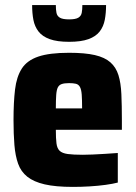

<svg xmlns="http://www.w3.org/2000/svg" viewBox="-20 -725 534 753"><path d="M266 8Q198 8 155 -2Q112 -12 87 -32Q62 -52 51 -83Q40 -114 36.5 -156.5Q33 -199 33 -254Q33 -324 39 -374Q45 -424 65.5 -456Q86 -488 130 -503Q174 -518 251 -518Q313 -518 352 -509Q391 -500 413 -480.5Q435 -461 444.5 -430.5Q454 -400 456 -356Q458 -312 458 -254V-216H199Q199 -182 201.5 -162.5Q204 -143 214 -133.5Q224 -124 245.5 -121Q267 -118 305 -118Q322 -118 343.5 -119Q365 -120 390.5 -121.5Q416 -123 442 -125V-9Q423 -4 394 0Q365 4 331.5 6Q298 8 266 8ZM302 -286V-300Q302 -334 300.5 -354Q299 -374 293.5 -384Q288 -394 277.5 -396.5Q267 -399 251 -399Q233 -399 222.5 -395.5Q212 -392 207 -382.5Q202 -373 200.5 -353Q199 -333 199 -300H316ZM251 -561Q204 -561 175 -571.5Q146 -582 131 -601.5Q116 -621 111 -647Q106 -673 106 -705H199Q199 -687 201.5 -674.5Q204 -662 215 -655.5Q226 -649 251 -649Q276 -649 287 -655.5Q298 -662 300.5 -674.5Q303 -687 303 -705H396Q396 -674 391 -647.5Q386 -621 371 -601.5Q356 -582 327 -571.5Q298 -561 251 -561Z"/></svg>

Font: Saira SemiCondensed ExtraBold
Style: Regular
Weight: 800
Width: 4
Designer: Hector Gatti with collaboration of the Omnibus-Type team
Foundry: Omnibus-Type
Version: Version 1.101